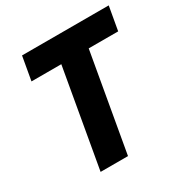

<svg xmlns="http://www.w3.org/2000/svg" viewBox="-162 -829 921 959"><g transform="rotate(-30 298.0 -350.0)"><path d="M145 0H303L402 -564H572L596 -700H96L72 -564H244Z"/></g></svg>

Font: Fixel Text 20240404
Style: Bold Italic
Weight: 700
Width: 4
Italic angle: -10°
Designer: AlfaBravo + MacPaw
Foundry: Kyrylo Tkachov, Marchela Mozhyna, Serhii Makarenko, Maria Weinstein, Zakhar Kryvoshyya
Version: Version 1.211;Glyphs 3.2 (3225)